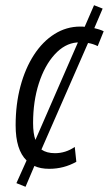

<svg xmlns="http://www.w3.org/2000/svg" viewBox="-20 -637 418 737"><path d="M78 80 43 66 82 -21Q40 -62 40 -156Q40 -237 58.5 -306Q77 -375 110.5 -426.5Q144 -478 189.5 -506.5Q235 -535 288 -535Q292 -535 296.5 -535Q301 -535 305 -534L341 -617L374 -604L342 -529Q351 -527 360.5 -524Q370 -521 378 -517L355 -460Q337 -469 318 -472L139 -63Q159 -49 191 -49Q232 -49 267 -73L273 -16Q225 11 169 11Q135 11 112 0ZM116 -100 279 -474H275Q228 -470 189.5 -427.5Q151 -385 129 -316.5Q107 -248 107 -165Q107 -124 116 -100Z"/></svg>

Font: Ubuntu Sans Condensed
Style: Italic
Weight: 400
Width: 3
Italic angle: -13.5°
Designer: Dalton Maag Ltd
Foundry: Dalton Maag Ltd
Version: Version 1.006; ttfautohint (v1.8.4.7-5d5b)